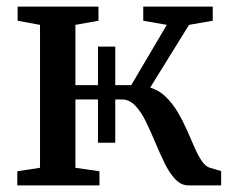

<svg xmlns="http://www.w3.org/2000/svg" viewBox="-20 -563 703 583"><path d="M32.5 0V-43L101.5 -53.5V-487.5L33.5 -500V-543H279V-500L209 -487.5V-304.5H378.5L486.5 -487.5L415 -500V-543H626V-500L554 -487.5L436 -297Q463 -289 483.2 -269.2Q503.5 -249.5 519 -223.5Q534.5 -197.5 547 -169.5Q559.5 -141.5 570.2 -116.5Q581 -91.5 592.5 -74.5Q604 -57.5 617.5 -53.5L651.5 -43.5V0H552.5Q530 0 512.2 -18.8Q494.5 -37.5 480 -67.2Q465.5 -97 451.5 -130.5Q437.5 -164 423 -193.8Q408.5 -223.5 390.8 -242.2Q373 -261 350 -261H209V-53.5L282 -43V0ZM277.5 -129.5V-421.5H330V-129.5Z"/></svg>

Font: Merriweather 48pt Medium
Style: Regular
Weight: 500
Version: Version 2.100